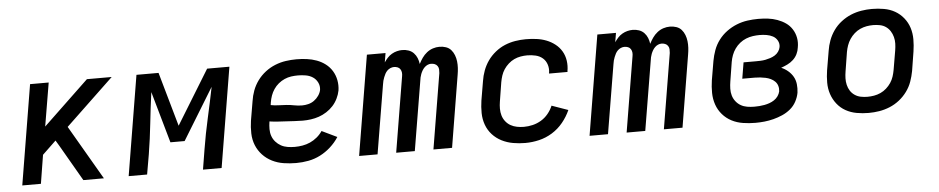

<svg xmlns="http://www.w3.org/2000/svg" viewBox="-36 -758 4872 996"><g transform="rotate(-5 2400.0 -260.0)"><path d="M48 0 134 -520H231L193 -294L430 -520H559L309 -282L473 0H366L258 -187L240 -217L169 -149L145 0Z M602 0 688 -520H803L883 -238L1056 -520H1172L1086 0H989L1006 -104Q1019 -184 1037 -264Q1055 -344 1071 -424L907 -156H833L757 -424Q746 -344 737.5 -264Q729 -184 716 -104L698 0Z M1474 8Q1441 8 1409 3Q1377 -2 1349 -16Q1321 -30 1300 -52.5Q1279 -75 1267.5 -103.5Q1256 -132 1255 -165Q1254 -198 1259 -231L1276 -331Q1280 -359 1290 -386Q1300 -413 1317.5 -437Q1335 -461 1359 -479.5Q1383 -498 1410.5 -509Q1438 -520 1466 -524Q1494 -528 1521 -528Q1549 -528 1575.5 -524.5Q1602 -521 1626.5 -512Q1651 -503 1671.5 -487.5Q1692 -472 1705.5 -450Q1719 -428 1724 -401.5Q1729 -375 1725 -348Q1721 -327 1711 -306.5Q1701 -286 1686 -269.5Q1671 -253 1651.5 -240.5Q1632 -228 1611.5 -221Q1591 -214 1569.5 -211Q1548 -208 1527 -208Q1505 -208 1483.5 -209.5Q1462 -211 1440.5 -212Q1419 -213 1397 -214.5Q1375 -216 1354 -219V-217Q1351 -198 1351 -179Q1351 -160 1357 -143Q1363 -126 1375 -112.5Q1387 -99 1402.5 -90.5Q1418 -82 1436.5 -79Q1455 -76 1474 -76Q1494 -76 1514.5 -79.5Q1535 -83 1554 -91.5Q1573 -100 1590 -114Q1607 -128 1619 -146L1698 -108Q1680 -80 1654.5 -57Q1629 -34 1599.5 -19Q1570 -4 1538 2Q1506 8 1474 8ZM1531 -287Q1546 -287 1562.5 -291Q1579 -295 1593 -305Q1607 -315 1617 -329.5Q1627 -344 1630 -359Q1633 -380 1624 -398Q1615 -416 1599 -426.5Q1583 -437 1562.5 -440.5Q1542 -444 1522 -444Q1504 -444 1486.5 -441.5Q1469 -439 1452 -431.5Q1435 -424 1420.5 -412Q1406 -400 1395.5 -384.5Q1385 -369 1379 -352Q1373 -335 1370 -317L1368 -303Q1388 -299 1408.5 -298.5Q1429 -298 1449.5 -296.5Q1470 -295 1490 -291Q1510 -287 1531 -287Z M1802 0 1888 -520H1985L1977 -472Q1985 -484 1995 -495Q2005 -506 2018 -513.5Q2031 -521 2045 -524.5Q2059 -528 2072 -528Q2072 -528 2072 -528Q2072 -528 2072 -528Q2090 -528 2105.5 -522.5Q2121 -517 2132 -505.5Q2143 -494 2149 -479Q2155 -464 2157 -448Q2165 -464 2175.5 -479Q2186 -494 2200.5 -505.5Q2215 -517 2232 -522.5Q2249 -528 2266 -528Q2266 -528 2266 -528Q2266 -528 2266 -528Q2284 -528 2300 -522.5Q2316 -517 2326.5 -505Q2337 -493 2343 -477.5Q2349 -462 2351 -445Q2353 -428 2352 -410.5Q2351 -393 2348 -376L2286 0H2189L2254 -392Q2255 -402 2254.5 -411.5Q2254 -421 2248.5 -429Q2243 -437 2234 -440.5Q2225 -444 2215 -444Q2206 -444 2197 -440Q2188 -436 2181 -429Q2174 -422 2169 -413.5Q2164 -405 2160.5 -396Q2157 -387 2155 -378Q2153 -369 2152 -360L2092 0H1995L2060 -392Q2062 -402 2061 -411.5Q2060 -421 2055 -429Q2050 -437 2041 -440.5Q2032 -444 2022 -444Q2013 -444 2003.5 -440Q1994 -436 1987 -429Q1980 -422 1975.5 -413.5Q1971 -405 1967.5 -396Q1964 -387 1961.5 -378Q1959 -369 1958 -360L1898 0Z M2667 8Q2635 8 2603.5 2.5Q2572 -3 2544.5 -17Q2517 -31 2496.5 -53.5Q2476 -76 2465.5 -105Q2455 -134 2454.5 -166Q2454 -198 2459 -231L2476 -331Q2480 -358 2490 -385Q2500 -412 2516.5 -435.5Q2533 -459 2556.5 -478Q2580 -497 2606.5 -508Q2633 -519 2661 -523.5Q2689 -528 2716 -528Q2743 -528 2770.5 -524.5Q2798 -521 2822.5 -511.5Q2847 -502 2867.5 -486Q2888 -470 2901 -448Q2914 -426 2918 -399Q2922 -372 2917 -344Q2917 -343 2917 -342Q2917 -341 2917 -340H2821Q2821 -341 2821 -341.5Q2821 -342 2821 -342Q2825 -365 2818.5 -386Q2812 -407 2796.5 -420.5Q2781 -434 2759.5 -439Q2738 -444 2716 -444Q2699 -444 2681.5 -441Q2664 -438 2648 -430.5Q2632 -423 2618 -410.5Q2604 -398 2594 -383Q2584 -368 2578.5 -351Q2573 -334 2570 -317L2554 -217Q2551 -199 2551 -180.5Q2551 -162 2556 -145Q2561 -128 2572 -114Q2583 -100 2598 -91.5Q2613 -83 2631 -79.5Q2649 -76 2667 -76Q2690 -76 2713 -81.5Q2736 -87 2757 -99.5Q2778 -112 2794 -131.5Q2810 -151 2819 -173L2904 -143Q2889 -109 2864.5 -79Q2840 -49 2807.5 -29Q2775 -9 2739 -0.5Q2703 8 2667 8Z M3002 0 3088 -520H3185L3177 -472Q3185 -484 3195 -495Q3205 -506 3218 -513.5Q3231 -521 3245 -524.5Q3259 -528 3272 -528Q3272 -528 3272 -528Q3272 -528 3272 -528Q3290 -528 3305.5 -522.5Q3321 -517 3332 -505.5Q3343 -494 3349 -479Q3355 -464 3357 -448Q3365 -464 3375.5 -479Q3386 -494 3400.5 -505.5Q3415 -517 3432 -522.5Q3449 -528 3466 -528Q3466 -528 3466 -528Q3466 -528 3466 -528Q3484 -528 3500 -522.5Q3516 -517 3526.5 -505Q3537 -493 3543 -477.5Q3549 -462 3551 -445Q3553 -428 3552 -410.5Q3551 -393 3548 -376L3486 0H3389L3454 -392Q3455 -402 3454.5 -411.5Q3454 -421 3448.5 -429Q3443 -437 3434 -440.5Q3425 -444 3415 -444Q3406 -444 3397 -440Q3388 -436 3381 -429Q3374 -422 3369 -413.5Q3364 -405 3360.5 -396Q3357 -387 3355 -378Q3353 -369 3352 -360L3292 0H3195L3260 -392Q3262 -402 3261 -411.5Q3260 -421 3255 -429Q3250 -437 3241 -440.5Q3232 -444 3222 -444Q3213 -444 3203.5 -440Q3194 -436 3187 -429Q3180 -422 3175.5 -413.5Q3171 -405 3167.5 -396Q3164 -387 3161.5 -378Q3159 -369 3158 -360L3098 0Z M3865 8Q3833 8 3801 3Q3769 -2 3742 -16Q3715 -30 3695 -53Q3675 -76 3665 -105Q3655 -134 3654.5 -166Q3654 -198 3659 -231L3676 -331Q3681 -359 3691 -386.5Q3701 -414 3719 -438Q3737 -462 3761.5 -480Q3786 -498 3813.5 -509Q3841 -520 3869.5 -524Q3898 -528 3926 -528Q3952 -528 3977 -525Q4002 -522 4025.5 -513.5Q4049 -505 4068.5 -491.5Q4088 -478 4101 -457.5Q4114 -437 4118.5 -412.5Q4123 -388 4118 -362Q4116 -345 4108 -328.5Q4100 -312 4086.5 -299.5Q4073 -287 4056.5 -279Q4040 -271 4023 -265Q4042 -257 4058 -243.5Q4074 -230 4084 -212.5Q4094 -195 4096.5 -173.5Q4099 -152 4096 -129Q4092 -106 4080 -83.5Q4068 -61 4048.5 -45Q4029 -29 4006 -19Q3983 -9 3959.5 -3Q3936 3 3912.5 5.5Q3889 8 3865 8ZM3867 -76Q3880 -76 3893.5 -77Q3907 -78 3920 -80.5Q3933 -83 3946 -87.5Q3959 -92 3971 -100Q3983 -108 3991 -119.5Q3999 -131 4002 -144Q4004 -159 4000 -172.5Q3996 -186 3986.5 -195.5Q3977 -205 3964.5 -211Q3952 -217 3938 -220Q3924 -223 3910 -224.5Q3896 -226 3881 -226H3817L3831 -310H3895Q3907 -310 3920 -310.5Q3933 -311 3945.5 -313.5Q3958 -316 3970.5 -320Q3983 -324 3994.5 -331Q4006 -338 4014 -349.5Q4022 -361 4024 -373Q4027 -391 4018.5 -406.5Q4010 -422 3995 -430Q3980 -438 3962 -441Q3944 -444 3926 -444Q3909 -444 3891 -441.5Q3873 -439 3855.5 -432Q3838 -425 3823 -413Q3808 -401 3797 -385.5Q3786 -370 3779.5 -352.5Q3773 -335 3770 -317L3754 -217Q3751 -199 3750.5 -180Q3750 -161 3755 -144Q3760 -127 3771 -113Q3782 -99 3797 -90.5Q3812 -82 3830 -79Q3848 -76 3867 -76Z M4455 8Q4423 8 4392.5 2.5Q4362 -3 4336 -17.5Q4310 -32 4291.5 -55.5Q4273 -79 4263.5 -107.5Q4254 -136 4254 -167.5Q4254 -199 4259 -231L4276 -331Q4280 -358 4290 -385Q4300 -412 4317 -436Q4334 -460 4358 -478.5Q4382 -497 4408.5 -508Q4435 -519 4463 -523.5Q4491 -528 4518 -528Q4550 -528 4581 -522.5Q4612 -517 4637.5 -502.5Q4663 -488 4682 -464.5Q4701 -441 4710 -412.5Q4719 -384 4719 -352.5Q4719 -321 4714 -289L4698 -189Q4693 -162 4683.5 -135Q4674 -108 4656.5 -84Q4639 -60 4615.5 -41.5Q4592 -23 4565 -12Q4538 -1 4510.5 3.5Q4483 8 4455 8ZM4456 -76Q4473 -76 4490.5 -79Q4508 -82 4524.5 -89.5Q4541 -97 4555 -109.5Q4569 -122 4579 -137Q4589 -152 4594.5 -169Q4600 -186 4603 -203L4620 -303Q4623 -321 4623.5 -338.5Q4624 -356 4619.5 -373Q4615 -390 4606 -404Q4597 -418 4583.5 -427.5Q4570 -437 4552.5 -440.5Q4535 -444 4517 -444Q4500 -444 4483 -441Q4466 -438 4449.5 -430.5Q4433 -423 4419 -410.5Q4405 -398 4395 -383Q4385 -368 4379 -351Q4373 -334 4370 -317L4354 -217Q4351 -199 4350.5 -181.5Q4350 -164 4354 -147Q4358 -130 4367 -116Q4376 -102 4390 -92.5Q4404 -83 4421 -79.5Q4438 -76 4456 -76Z"/></g></svg>

Font: Iosevka SS04 Medium Extended
Style: Italic
Weight: 500
Width: 7
Italic angle: -9°
Monospace: yes
Designer: Belleve Invis
Foundry: Belleve Invis
Version: Version 19.0.0; ttfautohint (v1.8.4)